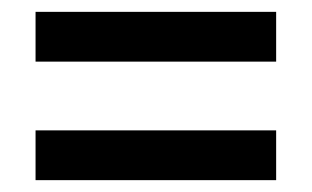

<svg xmlns="http://www.w3.org/2000/svg" viewBox="-20 -459 526 324"><path d="M40 -355V-439H446V-355ZM40 -155V-239H446V-155Z"/></svg>

Font: Rokkitt SemiBold
Style: Regular
Weight: 600
Designer: Vernon Adams
Foundry: Vernon Adams
Version: Version 3.103